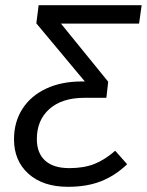

<svg xmlns="http://www.w3.org/2000/svg" viewBox="-20 -708 566 740"><path d="M516 -617H215L397 -393L390 -331L388 -332L389 -331H305Q219 -331 170.5 -288Q122 -245 122 -172Q122 -118 154 -89Q186 -60 247 -60Q303 -60 343.5 -76Q384 -92 424 -127L470 -75Q424 -31 369.5 -9.5Q315 12 242 12Q146 12 90 -38Q34 -88 34 -171Q34 -238 66.5 -288.5Q99 -339 158 -366.5Q217 -394 294 -394H307L120 -618L129 -688H526Z"/></svg>

Font: Fira Sans Book
Style: Italic
Weight: 350
Italic angle: -8°
Designer: bBox Type GmbH & Carrois Corporate GbR & Edenspiekermann AG
Foundry: bBox Type GmbH & Carrois Corporate GbR & Edenspiekermann AG
Version: Version 4.301